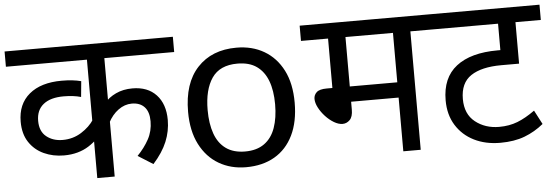

<svg xmlns="http://www.w3.org/2000/svg" viewBox="-44 -751 2578 890"><g transform="rotate(-5 1244.5 -306.0)"><path d="M783 -551H458V-333L444 -343Q464 -368 498 -384Q532 -400 575 -400Q646 -400 686 -357Q726 -314 726 -240Q726 -188 706 -139.5Q686 -91 642 -42L572 -86Q605 -120 625.5 -157.5Q646 -195 646 -241Q646 -285 625 -307.5Q604 -330 566 -330Q533 -330 503.5 -308.5Q474 -287 455 -250L458 -287V0H377V-210L391 -183Q372 -164 348.5 -149Q325 -134 296 -126Q267 -118 233 -118Q182 -118 139.5 -137.5Q97 -157 71.5 -195.5Q46 -234 46 -291Q46 -373 100.5 -418.5Q155 -464 252 -464Q278 -464 300.5 -461.5Q323 -459 342 -454L335 -381Q318 -386 297.5 -388.5Q277 -391 254 -391Q193 -391 160 -364.5Q127 -338 127 -288Q127 -239 157.5 -214.5Q188 -190 233 -190Q281 -190 320 -214.5Q359 -239 381 -273L377 -224V-551H0V-622H783Z M1319 -269Q1319 -180 1288.5 -117.5Q1258 -55 1202 -22.5Q1146 10 1069 10Q998 10 942.5 -22.5Q887 -55 855 -117.5Q823 -180 823 -269Q823 -402 890 -474Q957 -546 1072 -546Q1145 -546 1200.5 -513.5Q1256 -481 1287.5 -419.5Q1319 -358 1319 -269ZM914 -269Q914 -206 930.5 -159.5Q947 -113 982 -88Q1017 -63 1071 -63Q1125 -63 1160 -88Q1195 -113 1211.5 -159.5Q1228 -206 1228 -269Q1228 -333 1211 -378Q1194 -423 1159.5 -447.5Q1125 -472 1070 -472Q988 -472 951 -418Q914 -364 914 -269Z M1882 -551V0H1801V-250H1580V-213Q1580 -180 1565.5 -165.5Q1551 -151 1532 -151Q1513 -151 1492 -163.5Q1471 -176 1453 -195.5Q1435 -215 1423.5 -237Q1412 -259 1412 -278Q1412 -296 1425.5 -308.5Q1439 -321 1473 -321H1499V-551H1373V-622H1985V-551ZM1801 -551H1580V-321H1801Z M2489 -551H2371V-358H2288Q2196 -358 2146.5 -325Q2097 -292 2097 -217Q2097 -147 2143 -110.5Q2189 -74 2254 -74Q2301 -74 2339.5 -89Q2378 -104 2421 -135L2455 -70Q2415 -37 2366.5 -18.5Q2318 0 2253 0Q2184 0 2131 -26.5Q2078 -53 2047.5 -102Q2017 -151 2017 -218Q2017 -323 2084.5 -375.5Q2152 -428 2277 -428H2319L2290 -404V-551H1971V-622H2489Z"/></g></svg>

Font: hindi115
Style: Book
Weight: 400
Designer: Jelle Bosma - Monotype Design Team
Foundry: Monotype Imaging Inc.
Version: Version 2.003